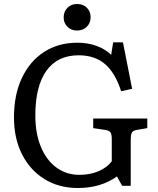

<svg xmlns="http://www.w3.org/2000/svg" viewBox="-20 -928 791 962"><path d="M371 14Q275 14 203 -30.5Q131 -75 90.5 -154.5Q50 -234 50 -340Q50 -453 89.5 -537Q129 -621 200.5 -667.5Q272 -714 368 -714Q420 -714 464 -698Q508 -682 537 -653L547 -716H596L642 -483L587 -471Q557 -564 505.5 -607.5Q454 -651 374 -651Q268 -651 212.5 -573.5Q157 -496 157 -349Q157 -260 184.5 -193Q212 -126 262 -89Q312 -52 378 -52Q431 -52 473.5 -70Q516 -88 540 -120V-230Q540 -256 533.5 -265Q527 -274 507 -277L447 -286V-334H718V-286L665 -277Q646 -274 640.5 -263Q635 -252 635 -226V3H592L566 -44Q485 14 371 14ZM366 -775Q337 -775 318 -793.5Q299 -812 299 -841Q299 -870 318 -889Q337 -908 366 -908Q396 -908 415 -889.5Q434 -871 434 -842Q434 -813 415 -794Q396 -775 366 -775Z"/></svg>

Font: Text Regular
Style: Regular
Weight: 400
Designer: Latin by Veronika Burian and Jose Scaglione. Greek by Irene Vlachou. Cyrillic by Vera Evstafieva.
Foundry: TypeTogether
Version: Version 3.002